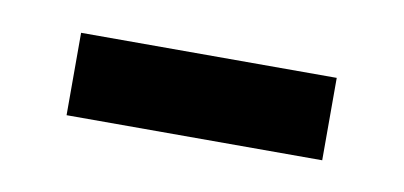

<svg xmlns="http://www.w3.org/2000/svg" viewBox="-27 -358 377 179"><g transform="rotate(10 161.0 -268.0)"><path d="M40 -229H282V-307H40Z"/></g></svg>

Font: Noto Sans Osage
Style: Regular
Weight: 400
Designer: Monotype Design Team
Foundry: Monotype Imaging Inc.
Version: Version 2.002